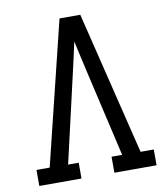

<svg xmlns="http://www.w3.org/2000/svg" viewBox="-82 -805 765 874"><g transform="rotate(-10 300.0 -367.5)"><path d="M29 0V-74H90L252 -735H348L510 -73H571V0H376V-74H425L329 -490Q322 -522 314.5 -554.5Q307 -587 300 -620Q293 -587 285.5 -554.5Q278 -522 271 -490L175 -73H224V0Z"/></g></svg>

Font: Iosevka HT Extended
Style: Regular
Weight: 400
Width: 7
Monospace: yes
Designer: Belleve Invis
Foundry: Belleve Invis
Version: Version 32.3.0; ttfautohint (v1.8.4)